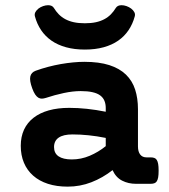

<svg xmlns="http://www.w3.org/2000/svg" viewBox="-20 -696 640 727"><path d="M406.2 -51.8Q368.7 -22.5 325.9 -5.9Q283.2 10.7 236.3 10.7Q194.3 10.7 161.4 0Q128.4 -10.7 105.5 -31Q82.5 -51.3 70.6 -79.8Q58.6 -108.4 58.6 -144Q58.6 -178.2 71 -205.1Q83.5 -231.9 107.2 -250.2Q130.9 -268.6 164.8 -278.1Q198.7 -287.6 242.2 -287.6Q307.1 -287.6 380.4 -272.9V-287.1Q380.4 -302.2 375.5 -314.2Q370.6 -326.2 359.6 -334.5Q348.6 -342.8 330.3 -346.9Q312 -351.1 285.6 -351.1Q256.3 -351.1 221.7 -343.8Q187 -336.4 153.3 -325.2Q145.5 -322.8 138.7 -322.5Q131.8 -322.3 125.5 -325.9Q119.1 -329.6 113.3 -338.1Q107.4 -346.7 102.1 -361.3Q91.3 -390.6 94.7 -406.2Q98.1 -421.9 115.2 -428.2Q138.2 -436.5 162.4 -442.9Q186.5 -449.2 210.2 -453.4Q233.9 -457.5 256.6 -459.7Q279.3 -461.9 299.3 -461.9Q355 -461.9 393.8 -449.5Q432.6 -437 456.8 -413.6Q481 -390.1 491.7 -356.9Q502.4 -323.7 502.4 -282.7V-141.6Q502.4 -122.1 510.7 -111.1Q519 -100.1 534.7 -100.1H549.8Q558.1 -100.1 564 -98.1Q569.8 -96.2 573.5 -90.6Q577.1 -85 578.9 -75.2Q580.6 -65.4 580.6 -49.8Q580.6 -34.2 578.9 -24.4Q577.1 -14.6 573.5 -9.3Q569.8 -3.9 564 -2Q558.1 0 549.8 0H495.1Q465.8 0 442.4 -12Q418.9 -23.9 406.2 -51.8ZM380.4 -173.8Q346.2 -180.7 315.2 -183.8Q284.2 -187 254.4 -187Q219.7 -187 202.1 -174.8Q184.6 -162.6 184.6 -139.2Q184.6 -115.7 201.9 -104Q219.2 -92.3 252 -92.3Q287.1 -92.3 319.8 -106.2Q352.5 -120.1 380.4 -142.6ZM301.3 -508.3Q261.7 -508.3 230 -517.1Q198.2 -525.9 174.8 -542.2Q151.4 -558.6 135.7 -581.8Q120.1 -605 112.3 -633.8Q109.9 -642.6 114 -650.1Q118.2 -657.7 125.7 -663.6Q133.3 -669.4 143.3 -672.9Q153.3 -676.3 162.1 -676.3Q177.2 -676.3 183.6 -666.5Q191.9 -652.8 202.6 -641.8Q213.4 -630.9 227.5 -623.3Q241.7 -615.7 259.8 -611.8Q277.8 -607.9 301.3 -607.9Q324.7 -607.9 342.8 -611.8Q360.8 -615.7 375 -623.3Q389.2 -630.9 399.9 -641.8Q410.6 -652.8 418.9 -666.5Q425.3 -676.3 440.4 -676.3Q449.2 -676.3 459 -672.9Q468.8 -669.4 476.6 -663.6Q484.4 -657.7 488.5 -650.1Q492.7 -642.6 490.2 -633.8Q482.4 -605 466.8 -581.8Q451.2 -558.6 427.7 -542.2Q404.3 -525.9 372.6 -517.1Q340.8 -508.3 301.3 -508.3Z"/></svg>

Font: Courier Prime
Style: Bold
Weight: 700
Monospace: yes
Designer: Alan Dague-Greene
Foundry: Quote-Unquote Apps
Version: Version 1.202